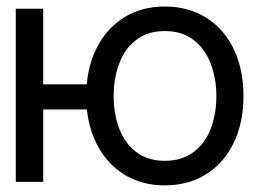

<svg xmlns="http://www.w3.org/2000/svg" viewBox="-20 -557 816 588"><path d="M322.3 -221.7V-298.8H41V-221.7ZM112.3 0V-530.3H28.3V0ZM358.9 -23.4C395 -0.7 436.8 10.7 484.4 10.7C532.6 10.7 574.9 -0.7 611.3 -23.4C647.8 -46.2 675.9 -78.3 695.8 -119.6C715.7 -161 725.6 -208.7 725.6 -262.7C725.6 -317.4 715.7 -365.4 695.8 -406.7C675.9 -448.1 647.8 -480.1 611.3 -502.9C574.9 -525.7 532.6 -537.1 484.4 -537.1C436.8 -537.1 395 -525.7 358.9 -502.9C322.8 -480.1 294.6 -448.1 274.4 -406.7C254.2 -365.4 244.1 -317.4 244.1 -262.7C244.1 -208.7 254.2 -161 274.4 -119.6C294.6 -78.3 322.8 -46.2 358.9 -23.4ZM572.8 -91.3C549 -73.4 519.5 -64.5 484.4 -64.5C449.9 -64.5 420.9 -73.4 397.5 -91.3C374 -109.2 356.6 -133.1 345.2 -163.1C333.8 -193 328.1 -226.2 328.1 -262.7C328.1 -299.2 333.8 -332.5 345.2 -362.8C356.6 -393.1 374 -417.2 397.5 -435.1C420.9 -453 449.9 -461.9 484.4 -461.9C519.5 -461.9 548.8 -453 572.3 -435.1C595.7 -417.2 613.3 -393.1 625 -362.8C636.7 -332.5 642.6 -299.2 642.6 -262.7C642.6 -226.2 636.9 -193 625.5 -163.1C614.1 -133.1 596.5 -109.2 572.8 -91.3Z"/></svg>

Font: Pretendard Variable
Style: Regular
Weight: 400
Designer: Base glyphs from Inter by Rasmus Andersson; Hangeul glyphs from Noto Sans CJK(Source Han Sans) by Jang Soo-young and Kan
Foundry: Kil Hyung-jin
Version: Version 1.309;Glyphs 3.2 (3225)